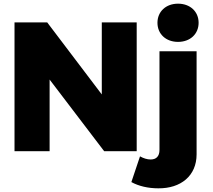

<svg xmlns="http://www.w3.org/2000/svg" viewBox="-20 -823 1158 1045"><path d="M949 -803C883 -803 837 -760 837 -699C837 -638 883 -595 949 -595C1015 -595 1061 -638 1061 -699C1061 -760 1015 -803 949 -803ZM59 -701V0H250V-390L547 0H724V-701H534V-309L237 -701ZM1050 17V-544H848V-7C848 28 830 45 800 45C781 45 762 39 742 28L695 168C735 190 786 202 842 202C964 203 1050 134 1050 17Z"/></svg>

Font: Montserrat ExtraBold
Style: Regular
Weight: 800
Designer: Julieta Ulanovsky
Foundry: Julieta Ulanovsky
Version: Version 4.000